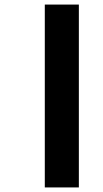

<svg xmlns="http://www.w3.org/2000/svg" viewBox="-20 -681 450 840"><path d="M176 139H325V-661H176Z"/></svg>

Font: Noto Sans Telugu ExtraBold
Style: Regular
Weight: 800
Designer: Jelle Bosma - Monotype Design Team
Foundry: Monotype Imaging Inc.
Version: Version 2.005